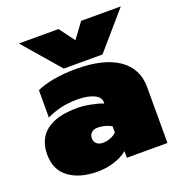

<svg xmlns="http://www.w3.org/2000/svg" viewBox="-131 -818 880 942"><g transform="rotate(-20 309.5 -346.5)"><path d="M71 -708H278L337 -628L396 -708H603L438 -517H236ZM15 -148Q15 -229 69.5 -271Q124 -313 231 -313Q263 -313 301 -305.5Q339 -298 364 -288V-296Q364 -322 331 -337Q298 -352 244 -352Q157 -352 85 -316V-459Q118 -475 172 -485Q226 -495 291 -495Q435 -495 512 -442Q589 -389 589 -292V0H377V-35Q354 -14 311.5 0.5Q269 15 221 15Q127 15 71 -26.5Q15 -68 15 -148ZM364 -137V-169Q331 -188 293 -188Q272 -188 260 -177Q248 -166 248 -148Q248 -131 259.5 -120Q271 -109 293 -109Q314 -109 333.5 -117Q353 -125 364 -137Z"/></g></svg>

Font: Prompt Black
Style: Regular
Weight: 900
Designer: Katatrad Team
Foundry: CadsonDemak
Version: Version 1.000